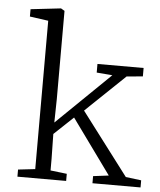

<svg xmlns="http://www.w3.org/2000/svg" viewBox="-55 -840 740 887"><g transform="rotate(5 315.0 -396.0)"><path d="M138 -42V-730L52 -742V-776L192 -792L209 -782V-373L207 -264L455 -505L382 -511V-551H596V-512L521 -505L339 -331L558 -42L630 -33V0H407V-33L479 -42L296 -295L207 -211L209 -96V-42L285 -33V0H59V-33Z"/></g></svg>

Font: Martel UltraLight
Style: Regular
Weight: 250
Designer: Dan Reynolds
Foundry: Dan Reynolds
Version: Version 1.001; ttfautohint (v1.1) -l 5 -r 5 -G 72 -x 0 -D la